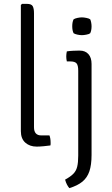

<svg xmlns="http://www.w3.org/2000/svg" viewBox="-20 -755 582 994"><path d="M236 -54Q242 -39 242 -16Q242 -12.5 242 -8.8Q242 -5 241 -2Q227 0 206 2Q185 4 170 4Q134 4 111 -16.5Q88 -37 88 -76V-729L94 -735H119Q143 -735 149.5 -722.8Q156 -710.5 156 -687V-96Q156 -75 165.5 -64.5Q175 -54 193 -54ZM454 47.5Q454 98.5 442.8 131.8Q431.5 165 406.5 185.5Q381.5 206 339 219Q332.5 211.5 326.8 200.8Q321 190 317 175Q344.5 160 359.2 145.2Q374 130.5 379.5 108.5Q385 86.5 385 51V-389Q385 -417 376.2 -427Q367.5 -437 344 -437H326Q323 -450.5 323 -463Q323 -470 323.8 -475.8Q324.5 -481.5 326 -489Q342.5 -491.5 359 -492.2Q375.5 -493 385 -493H393Q421.5 -493 437.8 -474.8Q454 -456.5 454 -424ZM354 -619Q354 -641 361 -655Q368 -659.5 380.5 -662.2Q393 -665 404 -665Q414 -665 427.5 -662.2Q441 -659.5 447 -655Q450 -649 452 -638.5Q454 -628 454 -619Q454 -597 447 -583Q442 -578.5 428 -575.8Q414 -573 404 -573Q393 -573 380.5 -575.8Q368 -578.5 361 -583Q354 -597 354 -619Z"/></svg>

Font: Signika Negative Light Light
Style: Regular
Weight: 300
Version: Version 2.001